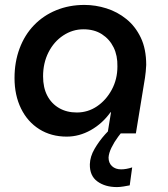

<svg xmlns="http://www.w3.org/2000/svg" viewBox="-20 -542 683 780"><path d="M455 218Q407 218 375.5 195Q344 172 345 125Q346 94 364 63Q382 32 406.5 4.5Q431 -23 453.5 -43Q476 -63 485 -72L515 -53Q507 -44 491.5 -26Q476 -8 460 13.5Q444 35 433 57.5Q422 80 421 98Q421 120 435 133Q449 146 472 146Q482 146 493.5 144Q505 142 517 138L507 211Q497 213 482 215.5Q467 218 455 218ZM251 13Q188 13 140 -17Q92 -47 65.5 -101Q39 -155 39 -225Q39 -290 59.5 -345Q80 -400 118 -439.5Q156 -479 208.5 -500.5Q261 -522 323 -522Q368 -522 412.5 -508Q457 -494 493.5 -464.5Q530 -435 552 -389Q574 -343 574 -278Q573 -263 572 -250.5Q571 -238 569 -226L532 0H417L431 -86H429Q396 -40 349 -13.5Q302 13 251 13ZM292 -85Q337 -85 374 -110Q411 -135 434 -177.5Q457 -220 457 -272Q458 -316 441.5 -349.5Q425 -383 394 -403Q363 -423 319 -423Q275 -423 237 -398Q199 -373 177 -329.5Q155 -286 155 -232Q155 -186 172 -153.5Q189 -121 220 -103Q251 -85 292 -85Z"/></svg>

Font: MuseoModerno Thin Medium
Style: Italic
Weight: 500
Italic angle: -9°
Version: Version 1.003